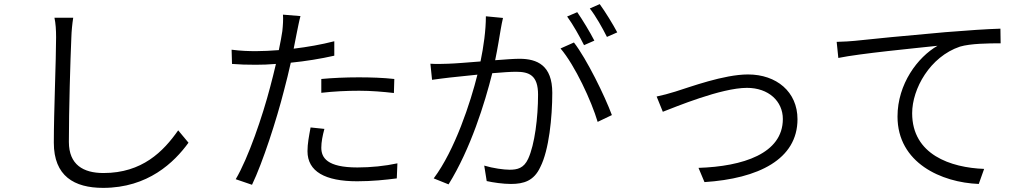

<svg xmlns="http://www.w3.org/2000/svg" viewBox="-20 -863 4990 931"><path d="M335 -777H244C250 -750 252 -717 252 -682C252 -573 241 -322 241 -171C241 -9 340 48 480 48C698 48 825 -76 894 -171L844 -231C772 -128 669 -24 482 -24C384 -24 314 -64 314 -175C314 -329 321 -568 326 -682C327 -713 330 -745 335 -777Z M1538 -480V-413C1599 -420 1661 -423 1722 -423C1780 -423 1838 -418 1890 -412L1892 -480C1839 -486 1778 -488 1719 -488C1656 -488 1590 -485 1538 -480ZM1553 -238 1486 -245C1478 -202 1471 -166 1471 -130C1471 -31 1557 16 1712 16C1784 16 1850 9 1904 2L1907 -71C1847 -58 1778 -51 1713 -51C1565 -51 1538 -99 1538 -147C1538 -174 1544 -205 1553 -238ZM1222 -615C1186 -615 1149 -616 1103 -622L1105 -553C1142 -550 1177 -549 1220 -549C1250 -549 1283 -550 1318 -553C1309 -514 1299 -475 1290 -441C1253 -299 1184 -97 1123 6L1202 33C1254 -75 1321 -282 1357 -424C1369 -468 1380 -515 1390 -559C1461 -566 1535 -578 1601 -593V-663C1539 -647 1471 -635 1404 -627L1420 -708C1424 -727 1431 -764 1437 -785L1352 -792C1354 -772 1352 -739 1349 -712C1346 -691 1340 -658 1332 -620C1293 -617 1256 -615 1222 -615Z M2763 -657 2698 -628C2768 -546 2848 -373 2878 -272L2947 -305C2913 -397 2825 -577 2763 -657ZM2779 -804 2730 -783C2758 -745 2792 -684 2812 -644L2862 -666C2841 -707 2804 -768 2779 -804ZM2888 -843 2840 -822C2869 -785 2901 -728 2923 -684L2973 -706C2953 -744 2915 -806 2888 -843ZM2067 -554 2075 -476C2100 -480 2139 -484 2161 -487L2295 -501C2262 -368 2186 -135 2083 2L2155 31C2262 -141 2331 -364 2367 -508C2413 -512 2456 -515 2482 -515C2546 -515 2589 -498 2589 -404C2589 -294 2573 -162 2541 -93C2520 -47 2488 -40 2451 -40C2423 -40 2371 -47 2328 -60L2340 15C2371 22 2419 29 2457 29C2520 29 2569 14 2600 -53C2642 -135 2658 -294 2658 -413C2658 -546 2585 -578 2499 -578C2474 -578 2431 -575 2381 -571C2393 -628 2403 -692 2408 -721C2411 -739 2415 -759 2419 -776L2336 -784C2336 -716 2325 -637 2310 -565C2247 -560 2187 -555 2153 -554C2122 -553 2098 -552 2067 -554Z M3164 -395 3194 -321C3254 -344 3477 -437 3602 -437C3707 -437 3776 -372 3776 -286C3776 -118 3582 -56 3367 -49L3396 20C3657 3 3847 -90 3847 -285C3847 -418 3745 -502 3607 -502C3490 -502 3326 -441 3255 -419C3223 -409 3193 -401 3164 -395Z M4037 -660 4045 -582C4152 -604 4416 -629 4526 -641C4430 -586 4332 -456 4332 -298C4332 -73 4545 22 4726 29L4752 -44C4590 -50 4403 -113 4403 -314C4403 -432 4489 -588 4635 -637C4686 -652 4773 -653 4832 -653L4831 -724C4765 -722 4674 -716 4564 -707C4380 -691 4187 -672 4125 -665C4105 -663 4075 -661 4037 -660Z"/></svg>

Font: ChiuKong Gothic MN Normal
Style: Regular
Weight: 350
Designer: Ryoko NISHIZUKA 西塚涼子 (kana, bopomofo & ideographs); Paul D. Hunt (Latin, Greek & Cyrillic); Sandoll Communications 산돌커뮤니
Foundry: Adobe
Version: Version 1.300